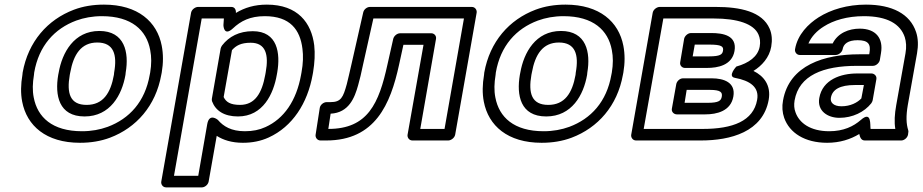

<svg xmlns="http://www.w3.org/2000/svg" viewBox="-20 -583 3993 831"><path d="M128 -269C148 -385 216 -459 310 -494C343 -506 380 -513 421 -513C550 -513 614 -452 630 -367C636 -337 636 -305 630 -269L628 -259C608 -143 540 -69 446 -34C413 -22 376 -15 335 -15C206 -15 142 -76 126 -161C120 -191 121 -223 127 -259ZM78 -269 77 -259C70 -218 69 -179 76 -143C96 -39 179 35 326 35C373 35 416 28 456 13C570 -30 654 -125 678 -259L680 -269C687 -310 687 -349 680 -385C660 -489 577 -563 430 -563C383 -563 340 -556 300 -541C186 -498 102 -403 78 -269ZM524 -269C539 -356 520 -449 410 -449C300 -449 249 -355 234 -269L232 -259C217 -171 234 -79 346 -79C457 -79 508 -172 523 -259ZM474 -269 473 -259C459 -180 426 -129 355 -129C283 -129 268 -179 282 -259L284 -269C298 -347 331 -399 401 -399C472 -399 488 -347 474 -269Z M988 -460C1022 -492 1062 -513 1126 -513C1236 -513 1279 -454 1289 -372C1293 -342 1292 -308 1285 -270L1283 -259C1263 -147 1209 -69 1129 -33C1103 -21 1074 -15 1040 -15C981 -15 947 -36 923 -64C923 -64 886 -96 877 -46L838 178H733L853 -503H949L947 -474C947 -474 948 -423 988 -460ZM981 -553H837C826 -553 810 -543 807 -528L678 203C676 214 684 228 699 228H854C865 228 880 218 883 203L918 5C946 23 983 35 1031 35C1071 35 1108 28 1143 12C1246 -35 1311 -136 1333 -259L1335 -270C1342 -312 1344 -351 1340 -387C1328 -484 1269 -563 1135 -563C1082 -563 1039 -550 1001 -527C1002 -541 996 -553 981 -553ZM1010 -79C1119 -79 1164 -178 1178 -259L1180 -270C1194 -352 1182 -448 1074 -448C1015 -448 971 -425 941 -386C938 -382 936 -377 935 -373L897 -156C896 -152 897 -148 898 -144C913 -104 950 -79 1010 -79ZM1019 -129C976 -129 958 -142 948 -163L984 -366C1001 -385 1022 -398 1065 -398C1130 -398 1144 -347 1130 -270L1128 -259C1114 -181 1084 -129 1019 -129Z M1988 -503 1904 -25H1799L1867 -414C1870 -429 1858 -439 1847 -439H1712C1698 -439 1685 -427 1682 -415L1657 -304C1620 -135 1572 -25 1401 -25C1404 -46 1408 -70 1411 -91C1490 -95 1515 -160 1530 -214C1537 -238 1544 -268 1551 -302L1596 -503ZM2043 -528C2045 -539 2037 -553 2022 -553H1581C1569 -553 1555 -543 1552 -529L1501 -304C1493 -270 1487 -242 1481 -219C1465 -161 1456 -141 1410 -141H1394C1380 -141 1366 -129 1364 -116L1346 0C1344 12 1353 25 1367 25H1392C1604 25 1670 -132 1707 -302L1726 -389H1813L1744 0C1742 11 1750 25 1765 25H1920C1931 25 1947 15 1950 0Z M2126 -269C2146 -385 2214 -459 2308 -494C2341 -506 2378 -513 2419 -513C2548 -513 2612 -452 2628 -367C2634 -337 2634 -305 2628 -269L2626 -259C2606 -143 2538 -69 2444 -34C2411 -22 2374 -15 2333 -15C2204 -15 2140 -76 2124 -161C2118 -191 2119 -223 2125 -259ZM2076 -269 2075 -259C2068 -218 2067 -179 2074 -143C2094 -39 2177 35 2324 35C2371 35 2414 28 2454 13C2568 -30 2652 -125 2676 -259L2678 -269C2685 -310 2685 -349 2678 -385C2658 -489 2575 -563 2428 -563C2381 -563 2338 -556 2298 -541C2184 -498 2100 -403 2076 -269ZM2522 -269C2537 -356 2518 -449 2408 -449C2298 -449 2247 -355 2232 -269L2230 -259C2215 -171 2232 -79 2344 -79C2455 -79 2506 -172 2521 -259ZM2472 -269 2471 -259C2457 -180 2424 -129 2353 -129C2281 -129 2266 -179 2280 -259L2282 -269C2296 -347 2329 -399 2399 -399C2470 -399 2486 -347 2472 -269Z M3268 -381C3260 -338 3221 -310 3167 -295C3167 -295 3127 -252 3161 -246C3226 -234 3267 -206 3257 -151C3241 -59 3151 -25 3022 -25H2766L2851 -503H3069C3172 -503 3243 -480 3263 -433C3269 -419 3272 -402 3268 -381ZM3318 -381C3323 -410 3321 -436 3311 -459C3279 -533 3184 -553 3078 -553H2835C2824 -553 2808 -543 2805 -528L2712 0C2710 11 2718 25 2733 25H3013C3142 25 3282 -12 3307 -151C3318 -214 3286 -254 3241 -276C3277 -298 3310 -334 3318 -381ZM3154 -165C3165 -226 3113 -244 3061 -244H2936C2921 -244 2909 -230 2907 -219L2888 -113C2885 -98 2898 -88 2909 -88H3033C3082 -88 3143 -102 3154 -165ZM3104 -165C3101 -147 3091 -138 3042 -138H2943L2952 -194H3052C3100 -194 3107 -183 3104 -165ZM3159 -362C3171 -430 3109 -440 3058 -440H2971C2956 -440 2943 -426 2941 -415L2924 -314C2921 -299 2933 -289 2944 -289H3040C3086 -289 3148 -300 3159 -362ZM3109 -362C3106 -348 3098 -339 3049 -339H2978L2987 -390H3049C3104 -390 3113 -382 3109 -362Z M3859 -128C3852 -89 3850 -55 3855 -25H3748C3745 -40 3754 -106 3706 -64C3674 -36 3631 -15 3569 -15C3487 -15 3439 -51 3423 -97C3417 -113 3416 -129 3419 -148C3438 -257 3543 -298 3689 -298H3758C3773 -298 3786 -312 3788 -323L3793 -353C3804 -417 3771 -459 3701 -459C3654 -459 3606 -440 3584 -395H3479C3492 -425 3516 -450 3545 -468C3587 -495 3647 -513 3719 -513C3821 -513 3877 -479 3896 -422C3902 -403 3904 -379 3899 -352ZM3723 25H3881C3892 25 3907 15 3910 0L3911 -8C3912 -12 3912 -16 3911 -19C3902 -47 3901 -81 3909 -128L3949 -352C3955 -386 3954 -417 3945 -444C3919 -523 3841 -563 3728 -563C3648 -563 3577 -542 3523 -508C3479 -480 3432 -434 3421 -370C3419 -359 3427 -345 3442 -345H3597C3608 -345 3624 -355 3627 -370C3631 -393 3650 -409 3692 -409C3738 -409 3750 -392 3743 -353L3742 -348H3698C3550 -348 3396 -302 3369 -148C3364 -122 3366 -96 3374 -73C3397 -8 3463 35 3560 35C3615 35 3661 20 3699 -3C3702 9 3706 25 3723 25ZM3526 -159C3516 -103 3562 -73 3613 -73C3670 -73 3721 -98 3751 -136C3754 -140 3756 -145 3757 -149L3773 -240C3776 -255 3763 -265 3752 -265H3689C3620 -265 3540 -239 3526 -159ZM3576 -159C3582 -196 3616 -215 3680 -215H3719L3708 -157C3691 -139 3661 -123 3622 -123C3587 -123 3573 -140 3576 -159Z"/></svg>

Font: Asimov
Style: WidOuIt
Weight: 500
Designer: Google
Version: Version 2.000980; 2014